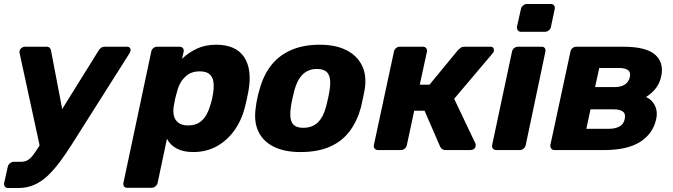

<svg xmlns="http://www.w3.org/2000/svg" viewBox="-37 -755 3387 966"><path d="M4 191Q-7 191 -12.5 183.5Q-18 176 -16 165L2 85Q4 74 13 66.5Q22 59 32 59H67Q86 59 99 52.5Q112 46 125 30.5Q138 15 155 -12L458 -499Q464 -509 471.5 -514.5Q479 -520 492 -520H602Q611 -520 616 -514.5Q621 -509 620 -501Q619 -494 614 -486L324 -28Q293 21 263 61Q233 101 201.5 130.5Q170 160 134 175.5Q98 191 54 191ZM165 -11 62 -486Q59 -499 65 -507Q68 -512 74.5 -516Q81 -520 89 -520H196Q209 -520 214 -513.5Q219 -507 220 -499L290 -133Z M603 190Q592 190 587 182.5Q582 175 584 165L724 -495Q726 -506 734.5 -513Q743 -520 754 -520H867Q877 -520 883 -513Q889 -506 887 -495L879 -459Q909 -489 952 -509.5Q995 -530 1050 -530Q1100 -530 1135 -514.5Q1170 -499 1190.5 -469Q1211 -439 1217 -396Q1223 -353 1213 -297Q1209 -277 1205.5 -260Q1202 -243 1197 -223Q1180 -152 1143 -100Q1106 -48 1053.5 -19Q1001 10 935 10Q886 10 852.5 -7.5Q819 -25 803 -57L756 165Q754 175 745 182.5Q736 190 725 190ZM909 -124Q943 -124 965 -138Q987 -152 1000.5 -176Q1014 -200 1022 -229Q1027 -244 1030.5 -260Q1034 -276 1036 -291Q1040 -320 1036.5 -344Q1033 -368 1017 -382Q1001 -396 967 -396Q934 -396 911.5 -381.5Q889 -367 874.5 -344Q860 -321 854 -294Q848 -275 844 -257Q840 -239 837 -219Q833 -194 838 -172.5Q843 -151 860.5 -137.5Q878 -124 909 -124Z M1474 10Q1394 10 1340 -17Q1286 -44 1262.5 -94.5Q1239 -145 1250 -215Q1252 -235 1257.5 -260.5Q1263 -286 1269 -305Q1288 -376 1327 -426Q1366 -476 1427.5 -503Q1489 -530 1572 -530Q1651 -530 1705 -503Q1759 -476 1784 -426Q1809 -376 1798 -305Q1794 -286 1789 -260.5Q1784 -235 1779 -215Q1760 -145 1722 -94.5Q1684 -44 1623 -17Q1562 10 1474 10ZM1489 -112Q1534 -112 1562 -139Q1590 -166 1604 -220Q1608 -235 1613.5 -260Q1619 -285 1621 -300Q1630 -353 1616 -380.5Q1602 -408 1557 -408Q1514 -408 1486 -380.5Q1458 -353 1444 -300Q1440 -285 1434.5 -260Q1429 -235 1427 -220Q1418 -166 1431.5 -139Q1445 -112 1489 -112Z M1865 0Q1854 0 1848 -7.5Q1842 -15 1844 -25L1945 -495Q1947 -506 1955.5 -513Q1964 -520 1975 -520H2090Q2101 -520 2107 -513Q2113 -506 2111 -495L2075 -329H2124L2268 -504Q2273 -509 2280.5 -514.5Q2288 -520 2299 -520H2430Q2440 -520 2444.5 -514.5Q2449 -509 2448 -500Q2448 -494 2441 -486L2248 -258L2355 -33Q2356 -31 2356.5 -28Q2357 -25 2356 -20Q2355 -11 2347.5 -5.5Q2340 0 2330 0H2204Q2194 0 2188 -4.5Q2182 -9 2178 -16L2099 -198H2047L2010 -25Q2008 -15 1999.5 -7.5Q1991 0 1980 0Z M2460 0Q2449 0 2443 -7.5Q2437 -15 2439 -25L2539 -495Q2541 -506 2550 -513Q2559 -520 2570 -520H2688Q2699 -520 2704 -513Q2709 -506 2707 -495L2608 -25Q2606 -15 2597.5 -7.5Q2589 0 2578 0ZM2585 -595Q2574 -595 2568.5 -602Q2563 -609 2564 -620L2584 -710Q2586 -720 2595 -727.5Q2604 -735 2614 -735H2734Q2745 -735 2750.5 -727.5Q2756 -720 2754 -710L2735 -620Q2733 -609 2724 -602Q2715 -595 2705 -595Z M2753 0Q2742 0 2736.5 -7.5Q2731 -15 2732 -25L2833 -495Q2835 -506 2843.5 -513Q2852 -520 2863 -520H3097Q3214 -520 3259 -480Q3304 -440 3290 -372Q3282 -335 3261.5 -309.5Q3241 -284 3213 -267Q3235 -257 3248 -240Q3261 -223 3265.5 -201.5Q3270 -180 3264 -154Q3248 -82 3183.5 -41Q3119 0 3002 0ZM2913 -107H3027Q3058 -107 3079.5 -118.5Q3101 -130 3106 -156Q3112 -182 3097 -193.5Q3082 -205 3048 -205H2934ZM2957 -317H3057Q3087 -317 3106.5 -329.5Q3126 -342 3132 -367Q3137 -393 3121.5 -403Q3106 -413 3077 -413H2978Z"/></svg>

Font: Rubik Light
Style: Bold Italic
Weight: 700
Italic angle: -12°
Version: Version 2.104